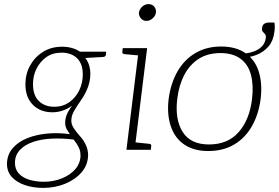

<svg xmlns="http://www.w3.org/2000/svg" viewBox="-20 -731 1361 937"><path d="M191 186Q142 186 102 172.5Q62 159 38 133Q14 107 14 68Q15 23 42.5 -8.5Q70 -40 115 -57.5Q160 -75 214 -79.5Q268 -84 321 -76Q312 -89 305 -102Q298 -115 298 -132Q298 -151 305.5 -170.5Q313 -190 332 -215Q311 -200 286.5 -191.5Q262 -183 236 -183Q177 -183 140.5 -219.5Q104 -256 104 -320Q104 -370 127 -411.5Q150 -453 190 -478Q230 -503 283 -503Q308 -503 330 -497Q352 -491 370 -479H498L497 -465Q497 -455 484 -453L396 -448Q408 -434 414.5 -413.5Q421 -393 421 -369Q420 -332 407 -300Q394 -268 374 -240Q355 -213 341.5 -189.5Q328 -166 328 -142Q328 -123 341 -104Q354 -85 369 -68Q387 -49 398.5 -24.5Q410 0 410 26Q409 74 378.5 109.5Q348 145 298.5 165.5Q249 186 191 186ZM195 156Q241 156 282 139.5Q323 123 347.5 94.5Q372 66 373 29Q373 11 368 -2.5Q363 -16 355.5 -27.5Q348 -39 339 -50Q283 -57 232 -54.5Q181 -52 140.5 -38Q100 -24 76.5 1.5Q53 27 53 64Q53 95 71.5 115.5Q90 136 122.5 146Q155 156 195 156ZM245 -210Q287 -210 318.5 -232.5Q350 -255 367 -291Q384 -327 384 -367Q384 -420 356 -447Q328 -474 280 -474Q237 -474 206.5 -452.5Q176 -431 158.5 -396.5Q141 -362 141 -320Q141 -266 169.5 -238Q198 -210 245 -210Z M597 0 658 -496H698L637 0ZM624 0 633 -37 709 -29Q713 -29 716 -26Q719 -23 718 -18L716 0ZM671 -496 662 -460 586 -467Q582 -468 579 -470.5Q576 -473 577 -478L579 -496ZM695 -629Q678 -629 667.5 -641.5Q657 -654 658 -670Q661 -687 674.5 -699Q688 -711 705 -711Q722 -711 732.5 -699Q743 -687 741 -670Q739 -654 725 -641.5Q711 -629 695 -629Z M1059 -504Q1131 -504 1177.5 -472Q1224 -440 1242.5 -382.5Q1261 -325 1252 -248Q1242 -172 1209 -114.5Q1176 -57 1122.5 -25.5Q1069 6 996 6Q926 6 879.5 -25.5Q833 -57 813.5 -115Q794 -173 803 -248Q813 -324 846 -382Q879 -440 933.5 -472Q988 -504 1059 -504ZM1000 -26Q1092 -26 1145 -86.5Q1198 -147 1210 -248Q1218 -316 1204.5 -366.5Q1191 -417 1153.5 -444.5Q1116 -472 1056 -472Q994 -472 950 -444Q906 -416 879.5 -365.5Q853 -315 845 -248Q833 -148 871.5 -87Q910 -26 1000 -26ZM1153 -449 1155 -469Q1203 -469 1238 -489Q1273 -509 1277 -546Q1279 -558 1273.5 -564Q1268 -570 1262.5 -576.5Q1257 -583 1259 -594Q1260 -608 1269 -614.5Q1278 -621 1293 -621H1319Q1321 -611 1321 -599Q1321 -587 1319 -575Q1314 -532 1290.5 -504.5Q1267 -477 1231.5 -463Q1196 -449 1153 -449Z"/></svg>

Font: Aleo ExtraLight
Style: Italic
Weight: 250
Italic angle: -7°
Designer: Alessio Laiso
Foundry: Alessio Laiso
Version: Version 2.001;gftools[0.9.29]